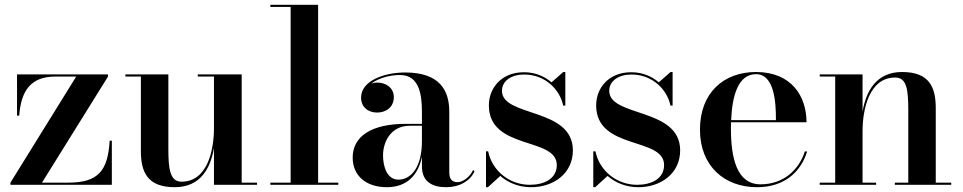

<svg xmlns="http://www.w3.org/2000/svg" viewBox="-20 -770 4011 800"><path d="M210 -451H297.5L23.5 -9V0H446V-184H437C429.5 -60 391 -9 264.5 -9H155L430 -451V-460H51V-288H60C67.5 -389 106 -451 210 -451Z M681.5 -460H502.5V-451H567V-141C567 -54 593.5 10 708 10C818 10 858 -72.5 871.5 -154V0H1051V-9H987V-460H804V-451H871.5V-236.5C871.5 -147.5 846 -13 736.5 -13C688 -13 681.5 -66 681.5 -150Z M1106.5 -9V0H1389.5V-9H1305.5V-750H1106.5V-741H1191V-9Z M1670.5 -254C1528.5 -254 1449.5 -202.5 1449.5 -113.5C1449.5 -37.5 1505.5 10 1592 10C1673.5 10 1722 -38 1738 -117V-77C1738 -10.5 1784 10 1839.5 10C1894.5 10 1938 -15.5 1957 -55.5L1951.5 -62C1936 -29 1906 -11 1886.5 -11C1859.5 -11 1852 -29 1852 -52V-304.5C1852 -392 1813.5 -468 1668.5 -468C1577.5 -468 1484.5 -432 1484.5 -363.5C1484.5 -324 1513.5 -301 1551.5 -301C1586.5 -301 1621 -322 1621 -365.5C1621 -404.5 1587.5 -426 1551.5 -426C1543 -426 1535 -424.5 1527 -421.5C1558 -445.5 1606.5 -457.5 1646.5 -457.5C1726.5 -457.5 1738 -376.5 1738 -304.5V-254ZM1640 -21.5C1593 -21.5 1576 -74.5 1576 -123C1576 -175 1605.5 -246 1687.5 -246H1738V-181.5C1738 -70.5 1691 -21.5 1640 -21.5Z M2013 10 2064.5 -37C2098 -7.5 2143 10 2193 10C2286.5 10 2367 -47 2367 -143.5C2367 -323 2071.5 -281 2071.5 -391.5C2071.5 -433 2110.5 -459.5 2164 -459.5C2255 -459.5 2314.5 -392.5 2326.5 -330H2335.5V-470H2327L2278 -427C2249 -452 2210 -469 2163 -469C2068.5 -469 2017 -402.5 2017 -331C2017 -143.5 2300 -200.5 2300 -82.5C2300 -25.5 2248 0 2187.5 0C2102.5 0 2030.5 -58.5 2014 -139.5H2005V10Z M2460 10 2511.5 -37C2545 -7.5 2590 10 2640 10C2733.5 10 2814 -47 2814 -143.5C2814 -323 2518.5 -281 2518.5 -391.5C2518.5 -433 2557.5 -459.5 2611 -459.5C2702 -459.5 2761.5 -392.5 2773.5 -330H2782.5V-470H2774L2725 -427C2696 -452 2657 -469 2610 -469C2515.5 -469 2464 -402.5 2464 -331C2464 -143.5 2747 -200.5 2747 -82.5C2747 -25.5 2695 0 2634.5 0C2549.5 0 2477.5 -58.5 2461 -139.5H2452V10Z M3343 -139H3333.5C3308.5 -61 3243.5 -2 3149 -2C3049 -2 3025.5 -113.5 3025.5 -235C3025.5 -243.5 3026 -252 3026 -260.5H3340.5C3340.5 -369.5 3277.5 -470 3130 -470C2994.5 -470 2896.5 -382.5 2896.5 -230C2896.5 -77.5 2999 10 3134 10C3249 10 3317 -54 3343 -139ZM3130 -461C3205 -461 3213.5 -348.5 3213 -269.5H3026.5C3030.5 -370.5 3055.5 -461 3130 -461Z M3395.5 -9V0H3630.5V-9H3574V-223.5C3574 -312.5 3600.5 -447 3710 -447C3759 -447 3764.5 -394 3764.5 -310V-9H3708.5V0H3943.5V-9H3879V-319C3879 -406 3853 -470 3738.5 -470C3629 -470 3588 -387 3574 -305V-460H3395.5V-451H3460V-9Z"/></svg>

Font: Bodoni* 24pt Medium
Style: Regular
Weight: 500
Version: Version 2.3